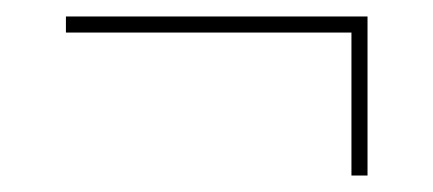

<svg xmlns="http://www.w3.org/2000/svg" viewBox="-20 -416 526 233"><path d="M406.5 -203V-376.5H60V-396H426V-203Z"/></svg>

Font: Bodoni Moda SC
Style: Italic
Weight: 400
Italic angle: -13°
Designer: Owen Earl
Foundry: indestructible type
Version: Version 2.005